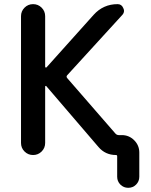

<svg xmlns="http://www.w3.org/2000/svg" viewBox="-20 -774 734 932"><path d="M205.1 -355.5Q204.1 -357.4 201.7 -356.9Q199.2 -356.4 199.2 -353.5V-80.1Q199.2 -55.7 182.1 -38.6Q165 -21.5 140.6 -21.5Q116.2 -21.5 99.1 -38.6Q82 -55.7 82 -80.1V-695.3Q82 -719.7 99.1 -736.8Q116.2 -753.9 140.6 -753.9Q165 -753.9 182.1 -736.8Q199.2 -719.7 199.2 -695.3V-450.2Q199.2 -447.3 201.7 -446.3Q204.1 -445.3 206.1 -447.3L434.6 -702.1Q481.4 -753.9 550.8 -753.9Q570.3 -753.9 578.1 -735.4Q582 -727.5 582 -721.7Q582 -710.9 574.2 -702.1L306.6 -409.2Q299.8 -402.3 306.6 -394.5L540 -126Q546.9 -118.2 556.6 -118.2H571.3Q606.4 -118.2 631.3 -93.3Q656.2 -68.4 656.2 -33.2V84Q656.2 106.4 640.6 122.1Q625 137.7 602.5 137.7Q580.1 137.7 564.5 122.1Q548.8 106.4 548.8 84V-15.6Q548.8 -21.5 543 -21.5Q491.2 -21.5 458 -60.5Z"/></svg>

Font: Gen Jyuu GothicX Medium
Style: Regular
Weight: 500
Designer: Ryoko NISHIZUKA (kana &amp; ideographs); Paul D. Hunt (Latin, Greek &amp; Cyrillic); Wenlong ZHANG (bopomofo); Sandoll C
Version: Version 1.058.20140828